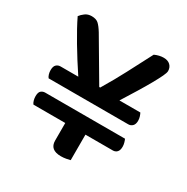

<svg xmlns="http://www.w3.org/2000/svg" viewBox="-145 -742 851 873"><g transform="rotate(30 280.0 -305.0)"><path d="M517 -573Q517 -564 507.5 -544Q498 -524 481.5 -494.5Q465 -465 442 -427.5Q419 -390 392 -347H502Q506 -339 509 -329.5Q512 -320 512 -309Q512 -291 503 -282Q494 -273 481 -273H63Q58 -279 55 -289Q52 -299 52 -310Q52 -330 61 -338.5Q70 -347 83 -347H176Q134 -410 96.5 -473Q59 -536 36 -584Q44 -595 58 -605.5Q72 -616 92 -616Q115 -616 127.5 -605Q140 -594 156 -568L282 -354H287Q308 -389 324.5 -418.5Q341 -448 356 -476.5Q371 -505 387 -536Q403 -567 423 -605Q447 -616 470 -616Q492 -616 504.5 -604Q517 -592 517 -573ZM336 -135V-1Q329 1 315.5 3.5Q302 6 288 6Q230 6 230 -43V-135H63Q58 -141 55 -151.5Q52 -162 52 -173Q52 -194 61 -201.5Q70 -209 82 -209H501Q504 -203 507 -192.5Q510 -182 510 -172Q510 -153 501.5 -144Q493 -135 480 -135Z"/></g></svg>

Font: Baloo Paaji 2 Medium
Style: Regular
Weight: 500
Designer: Shuchita Grover, Noopur Datye and Ek Type
Foundry: Ek Type
Version: Version 1.640;hotconv 1.0.111;makeotfexe 2.5.65597; ttfautoh